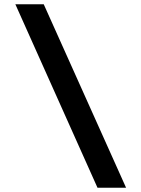

<svg xmlns="http://www.w3.org/2000/svg" viewBox="-20 -799 663 900"><path d="M437 81 52 -779H185L571 81Z"/></svg>

Font: 카카오 큰글씨 ExtraBold
Style: Regular
Weight: 800
Designer: Park Young-rak; Lee Sang-min; Kim Jung-jin; Min Bon; Park Min-gyu;
Foundry: Kakao Corporation
Version: Version 2.003